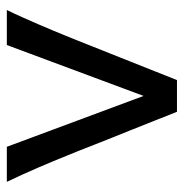

<svg xmlns="http://www.w3.org/2000/svg" viewBox="-8 -530 538 562"><g transform="rotate(-90 261.0 -249.0)"><path d="M512.7 -498Q502.4 -477.1 491.5 -452.6Q480.5 -428.2 470.5 -404.8Q460.4 -381.3 451.7 -360.4Q442.9 -339.4 437 -324.7Q432.1 -313 424.1 -292.7Q416 -272.5 406 -247.3Q396 -222.2 384.8 -194.1Q373.5 -166 362.8 -138.7Q336.9 -74.2 307.6 0H214.8Q186.5 -70.8 161.6 -133.8Q150.9 -160.6 139.6 -188.5Q128.4 -216.3 118.4 -241.9Q108.4 -267.6 99.9 -289.1Q91.3 -310.5 85.4 -324.7Q79.6 -339.4 70.8 -360.6Q62 -381.8 51.8 -405.3Q41.5 -428.7 30.8 -452.9Q20 -477.1 9.8 -498H112.3L261.2 -97.7L410.2 -498Z"/></g></svg>

Font: Andika Basic
Style: Regular
Weight: 400
Designer: Annie Olsen & Victor Gaultney
Foundry: SIL International
Version: Version 1.000